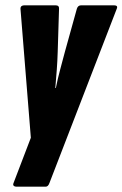

<svg xmlns="http://www.w3.org/2000/svg" viewBox="-20 -517 460 722"><path d="M41 185Q35 185 31.5 181.5Q28 178 31 171L96 1L57 -484Q57 -491 61 -494Q65 -497 71 -497H189Q203 -497 202 -484L197 -322Q196 -288 193.5 -254.5Q191 -221 188 -186H190Q197 -221 206 -254.5Q215 -288 224 -322L269 -484Q273 -497 285 -497H409Q416 -497 419 -494Q422 -491 419 -484L166 171Q161 185 152 185Z"/></svg>

Font: Sofia Sans Extra Condensed Black
Style: Italic
Weight: 900
Italic angle: -9°
Version: Version 4.100